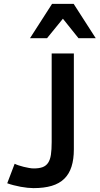

<svg xmlns="http://www.w3.org/2000/svg" viewBox="-20 -950 511 985"><path d="M358.9 -184.1Q358.9 -132.8 346.9 -95.2Q335 -57.6 309.8 -33Q284.7 -8.3 245.4 3.4Q206.1 15.1 151.9 15.1Q138.7 15.1 121.6 13.4Q104.5 11.7 86.2 8.3Q67.9 4.9 49.8 0.2Q31.7 -4.4 17.1 -9.8L55.2 -109.9Q62.5 -106 75 -101.8Q87.4 -97.7 101.1 -94.2Q114.7 -90.8 128.7 -88.4Q142.6 -85.9 152.8 -85.9Q180.7 -85.9 198.5 -92.5Q216.3 -99.1 226.8 -114.7Q237.3 -130.4 241.2 -156.2Q245.1 -182.1 245.1 -221.2V-675.8H358.9ZM382.8 -753.9 302.7 -854 221.2 -753.9H133.8L247.1 -930.2H357.9L471.2 -753.9Z"/></svg>

Font: Lorenzo Sans Medium
Style: Regular
Weight: 500
Foundry: Intel Corporation
Version: Version 1.00; ttfautohint (v1.5)